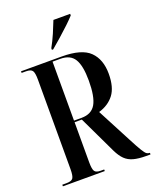

<svg xmlns="http://www.w3.org/2000/svg" viewBox="-168 -1026 903 1120"><g transform="rotate(-20 284.0 -465.5)"><path d="M24 0V-10H51Q81 -10 90.5 -23.5Q100 -37 100 -79V-635Q100 -677 90.5 -690.5Q81 -704 51 -704H24V-714H276Q400 -714 450 -664.5Q500 -615 500 -526Q500 -442 466 -397.5Q432 -353 371 -335L481 -125Q509 -71 524 -46.5Q539 -22 547.5 -16Q556 -10 565 -10H568V0H541Q494 0 463 -8.5Q432 -17 411 -37.5Q390 -58 372 -95L261 -328H216V-79Q216 -37 225 -23.5Q234 -10 262 -10H284V0ZM263 -338Q325 -338 351 -383Q377 -428 377 -528Q377 -620 351.5 -662Q326 -704 264 -704H216V-338ZM236 -780Q256 -816 273.5 -856.5Q291 -897 304 -931H408V-921Q393 -904 363.5 -876Q334 -848 301.5 -819.5Q269 -791 244 -770H236Z"/></g></svg>

Font: Noto Serif Display ExtraCondensed SemiBold
Style: Regular
Weight: 600
Width: 2
Designer: Monotype Design Team
Foundry: Monotype Imaging Inc.
Version: Version 2.009